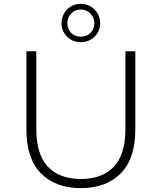

<svg xmlns="http://www.w3.org/2000/svg" viewBox="-20 -964 833 989"><path d="M396 5Q266 5 191 -71Q116 -147 116 -297V-700H167V-299Q167 -168 227 -105Q287 -42 397 -42Q506 -42 566 -105Q626 -168 626 -299V-700H677V-297Q677 -147 602 -71Q527 5 396 5ZM396 -747Q353 -747 325 -775.5Q297 -804 297 -844Q297 -885 325 -914.5Q353 -944 396 -944Q439 -944 467.5 -914.5Q496 -885 496 -844Q496 -804 467.5 -775.5Q439 -747 396 -747ZM396 -775Q427 -775 446.5 -795Q466 -815 466 -844Q466 -873 446 -894Q426 -915 396 -915Q366 -915 346.5 -894.5Q327 -874 327 -844Q327 -815 346 -795Q365 -775 396 -775Z"/></svg>

Font: Montserrat Light
Style: Regular
Weight: 300
Designer: Julieta Ulanovsky
Foundry: Julieta Ulanovsky
Version: Version 9.000; ttfautohint (v1.8.4.7-5d5b)